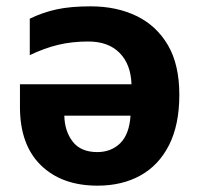

<svg xmlns="http://www.w3.org/2000/svg" viewBox="-20 -576 631 606"><path d="M266 -556Q348 -556 411 -525.5Q474 -495 510 -433.5Q546 -372 546 -277Q546 -182 513.5 -118Q481 -54 423 -22Q365 10 288 10Q175 10 109 -54.5Q43 -119 43 -238V-310H395Q393 -373 357.5 -409Q322 -445 259 -445Q207 -445 163.5 -434.5Q120 -424 74 -402V-517Q115 -537 159 -546.5Q203 -556 266 -556ZM183 -211Q184 -162 209.5 -129Q235 -96 287 -96Q331 -96 359.5 -124Q388 -152 392 -211Z"/></svg>

Font: RS Noto Sans
Style: Bold
Weight: 700
Designer: Monotype Design Team
Foundry: Monotype Imaging Inc.
Version: Version 3.10